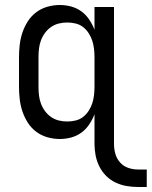

<svg xmlns="http://www.w3.org/2000/svg" viewBox="-20 -548 607 768"><path d="M532 200Q509 200 486 196Q463 192 442 182Q421 172 404.5 155.5Q388 139 377.5 118Q367 97 362.5 74Q358 51 358 28V-91Q350 -70 337 -50.5Q324 -31 305.5 -17.5Q287 -4 264.5 2Q242 8 219 8Q194 8 169.5 1Q145 -6 125 -21Q105 -36 91.5 -57Q78 -78 70 -101.5Q62 -125 59 -150Q56 -175 56 -200V-320Q56 -345 59 -370Q62 -395 70 -418.5Q78 -442 91.5 -463Q105 -484 125 -499Q145 -514 169.5 -521Q194 -528 219 -528Q242 -528 264.5 -522Q287 -516 305.5 -502.5Q324 -489 337 -469.5Q350 -450 358 -429V-520H436V28Q436 48 441.5 67.5Q447 87 460.5 102Q474 117 493 123.5Q512 130 532 130H567V200ZM249 -62Q266 -62 282.5 -66Q299 -70 312 -80Q325 -90 334.5 -104.5Q344 -119 349 -134.5Q354 -150 356 -166.5Q358 -183 358 -200V-320Q358 -337 356 -353.5Q354 -370 349 -385.5Q344 -401 334.5 -415.5Q325 -430 312 -440Q299 -450 282.5 -454Q266 -458 249 -458Q232 -458 215.5 -454Q199 -450 185 -440.5Q171 -431 160.5 -417Q150 -403 144 -387Q138 -371 136 -354Q134 -337 134 -320V-200Q134 -183 136 -166Q138 -149 144 -133Q150 -117 160.5 -103Q171 -89 185 -79.5Q199 -70 215.5 -66Q232 -62 249 -62Z"/></svg>

Font: Iosevka SS04
Style: Regular
Weight: 400
Monospace: yes
Designer: Belleve Invis
Foundry: Belleve Invis
Version: Version 19.0.0; ttfautohint (v1.8.4)